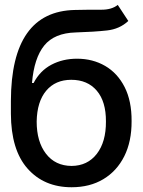

<svg xmlns="http://www.w3.org/2000/svg" viewBox="-20 -769 594 800"><path d="M470.7 -748.5 514.6 -681.6Q478.5 -647.9 425.8 -642.1Q373 -636.2 294.9 -633.8Q206.5 -631.3 164.3 -579.3Q122.1 -527.3 113.3 -423.3H120.1Q146.5 -474.1 194.1 -499.3Q241.7 -524.4 300.8 -524.4Q366.2 -524.4 418 -494.4Q469.7 -464.4 499.3 -406.2Q528.8 -348.1 528.3 -264.6Q528.8 -179.7 497.8 -117.9Q466.8 -56.2 410.6 -22.5Q354.5 11.2 278.3 11.2Q163.6 11.2 94.7 -66.7Q25.9 -144.5 25.4 -295.4V-348.6Q26.4 -722.2 292.5 -727.5Q356.9 -729 400.9 -728.5Q444.8 -728 470.7 -748.5ZM278.3 -77.6Q344.7 -78.1 383.3 -127.9Q421.9 -177.7 421.4 -262.7Q421.9 -345.7 383.3 -391.1Q344.7 -436.5 276.9 -436.5Q210.9 -436.5 172.6 -391.1Q134.3 -345.7 132.8 -262.7Q132.8 -178.7 171.6 -128.4Q210.4 -78.1 278.3 -77.6Z"/></svg>

Font: Inter Tight Medium
Style: Regular
Weight: 500
Designer: Rasmus Andersson
Foundry: rsms
Version: Version 3.004; ttfautohint (v1.8.4.7-5d5b)